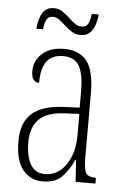

<svg xmlns="http://www.w3.org/2000/svg" viewBox="-52 -745 515 793"><g transform="rotate(5 205.5 -348.5)"><path d="M154 10Q104 10 72.5 -28.5Q41 -67 41 -147Q41 -225 84.5 -263Q128 -301 218 -304L281 -307V-371Q281 -446 261.5 -479.5Q242 -513 195 -513Q149 -513 127 -484Q105 -455 105 -394Q73 -394 73 -441Q73 -484 106 -513.5Q139 -543 197 -543Q259 -543 290.5 -503.5Q322 -464 322 -367V-105Q322 -52 332.5 -38Q343 -24 371 -24H373V0H291L285 -90H282Q262 -47 234.5 -18.5Q207 10 154 10ZM162 -21Q198 -21 225 -43.5Q252 -66 267 -104.5Q282 -143 282 -191V-281L223 -278Q147 -275 114.5 -241Q82 -207 82 -146Q82 -90 101 -55.5Q120 -21 162 -21ZM258 -606Q238 -606 222 -616Q206 -626 192 -639Q178 -652 165.5 -661.5Q153 -671 139 -671Q119 -671 111.5 -655Q104 -639 102 -616H74Q76 -637 82 -658Q88 -679 101.5 -693Q115 -707 140 -707Q159 -707 174.5 -697Q190 -687 203.5 -674Q217 -661 230.5 -651Q244 -641 259 -641Q280 -641 287.5 -658Q295 -675 297 -697H326Q324 -675 317.5 -654.5Q311 -634 297 -620Q283 -606 258 -606Z"/></g></svg>

Font: Noto Serif ExtraCondensed ExtraLight
Style: Regular
Weight: 200
Width: 2
Designer: Monotype Design Team
Foundry: Monotype Imaging Inc.
Version: Version 2.015